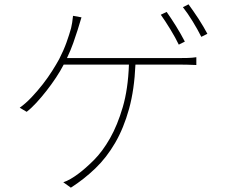

<svg xmlns="http://www.w3.org/2000/svg" viewBox="-20 -826 1040 886"><path d="M805 -620Q798 -635 788 -653Q778 -671 766.5 -690Q755 -709 743.5 -726.5Q732 -744 722 -758L749 -771Q758 -758 769.5 -741Q781 -724 792 -706Q803 -688 814 -669Q825 -650 833 -634ZM803 -558Q821 -558 844 -558.5Q867 -559 886 -562V-526Q867 -527 843.5 -527.5Q820 -528 803 -528H605Q600 -412 575.5 -323.5Q551 -235 511.5 -167Q472 -99 420 -49Q368 1 307 40L272 15Q288 10 306 -0.5Q324 -11 340 -23Q374 -48 413.5 -87.5Q453 -127 487.5 -187.5Q522 -248 546.5 -331.5Q571 -415 575 -528H274Q259 -499 238.5 -468Q218 -437 194.5 -407Q171 -377 147.5 -351.5Q124 -326 103 -310L71 -329Q98 -348 125.5 -377Q153 -406 177.5 -437.5Q202 -469 221.5 -500Q241 -531 253 -553Q274 -594 287 -630.5Q300 -667 308 -696Q311 -708 313 -721.5Q315 -735 317 -753L356 -746L338 -687Q329 -659 318 -627.5Q307 -596 289 -558ZM850 -806Q860 -792 872 -775Q884 -758 896 -739.5Q908 -721 918.5 -703Q929 -685 937 -670L909 -656Q892 -690 869 -727.5Q846 -765 824 -793Z"/></svg>

Font: SpoqaHanSans
Style: Thin
Weight: 250
Designer: [Spoqa Han Sans] Dong-huui Kim \uAE40 \uB3D9 \uD718   [Noto Sans] Ryoko NISHIZUKA \u897F \u585A \u6DBC \u5B50  (kana & i
Foundry: Spoqa (http://bi.spoqa.com)
Version: Version 1.004;PS 1.004;hotconv 1.0.82;makeotf.lib2.5.63406